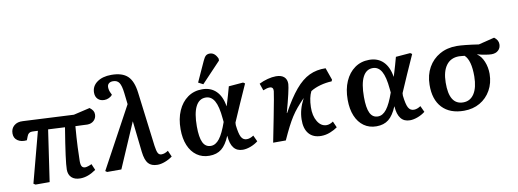

<svg xmlns="http://www.w3.org/2000/svg" viewBox="-64 -1190 4268 1582"><g transform="rotate(-10 2070.5 -399.5)"><path d="M503 14Q456 14 430.5 -10Q405 -34 405 -77Q405 -143 451 -423Q416 -425 381 -426.5Q346 -428 311 -430L248 0H130L114 -10L226 -433Q211 -434 197.5 -434.5Q184 -435 177 -435Q147 -435 136 -405L123 -372Q76 -367 46 -387.5Q16 -408 16 -447Q16 -488 44 -512Q72 -536 118 -533L541 -512L678 -544Q697 -529 705 -516Q713 -503 713 -485Q713 -454 691.5 -433.5Q670 -413 636 -413Q619 -414 591.5 -415Q564 -416 537 -417Q529 -322 525.5 -243Q522 -164 522 -127Q522 -96 530.5 -82.5Q539 -69 559 -69Q568 -69 585 -74.5Q602 -80 613 -86L635 -34Q567 14 503 14Z M1150 14Q1098 14 1072.5 -15Q1047 -44 1039 -113L1010 -373H1009L848 0H729L715 -10L992 -521L981 -617Q974 -678 957.5 -703Q941 -728 906 -728Q884 -728 871 -717Q858 -706 858 -686Q858 -660 872 -633L878 -620Q868 -606 849 -597Q830 -588 810 -588Q776 -588 756 -608Q736 -628 736 -662Q736 -716 781.5 -749Q827 -782 901 -782Q992 -782 1037 -739.5Q1082 -697 1094 -598L1151 -144Q1157 -100 1166.5 -82.5Q1176 -65 1196 -65Q1223 -65 1252 -85L1275 -33Q1247 -12 1212.5 1Q1178 14 1150 14Z M1583 15Q1523 15 1478.5 -16.5Q1434 -48 1410 -105.5Q1386 -163 1386 -241Q1386 -329 1415 -395Q1444 -461 1496 -498Q1548 -535 1617 -535Q1689 -535 1734 -490.5Q1779 -446 1792 -363H1793Q1800 -385 1806 -405.5Q1812 -426 1820 -453Q1828 -480 1839 -521L1960 -531L1975 -521Q1940 -444 1904.5 -363Q1869 -282 1841 -217L1840 -196Q1848 -123 1863.5 -94.5Q1879 -66 1910 -66Q1937 -66 1967 -86L1991 -34Q1963 -12 1928 1Q1893 14 1863 14Q1765 14 1756 -121H1755Q1725 -49 1685 -17Q1645 15 1583 15ZM1609 -63Q1649 -63 1681.5 -105Q1714 -147 1746 -239L1743 -269Q1734 -371 1707.5 -417Q1681 -463 1634 -463Q1579 -463 1550.5 -406.5Q1522 -350 1522 -241Q1522 -149 1543 -106Q1564 -63 1609 -63ZM1635 -574 1595 -595 1672 -764Q1685 -793 1697.5 -803.5Q1710 -814 1730 -814Q1773 -814 1796 -760V-744Z M2519 14Q2451 14 2415.5 -28.5Q2380 -71 2382 -149Q2383 -190 2394 -230.5Q2405 -271 2430 -319Q2394 -282 2367.5 -250.5Q2341 -219 2319 -184.5Q2297 -150 2274.5 -106Q2252 -62 2224 0H2118Q2140 -110 2157.5 -200Q2175 -290 2185.5 -347.5Q2196 -405 2197 -418Q2200 -453 2168 -453Q2147 -453 2113 -439L2093 -498Q2127 -515 2165 -525Q2203 -535 2235 -535Q2280 -535 2303 -514Q2326 -493 2325 -455Q2324 -433 2310 -372Q2296 -311 2271 -221H2274Q2337 -336 2394.5 -404.5Q2452 -473 2513.5 -502Q2575 -531 2650 -529L2686 -427L2680 -414Q2631 -412 2584 -399Q2537 -386 2502 -364Q2477 -314 2475 -235Q2473 -162 2502 -114Q2531 -66 2578 -66Q2604 -66 2633 -86L2656 -34Q2632 -16 2594.5 -1Q2557 14 2519 14Z M2981 15Q2921 15 2876.5 -16.5Q2832 -48 2808 -105.5Q2784 -163 2784 -241Q2784 -329 2813 -395Q2842 -461 2894 -498Q2946 -535 3015 -535Q3087 -535 3132 -490.5Q3177 -446 3190 -363H3191Q3198 -385 3204 -405.5Q3210 -426 3218 -453Q3226 -480 3237 -521L3358 -531L3373 -521Q3338 -444 3302.5 -363Q3267 -282 3239 -217L3238 -196Q3246 -123 3261.5 -94.5Q3277 -66 3308 -66Q3335 -66 3365 -86L3389 -34Q3361 -12 3326 1Q3291 14 3261 14Q3163 14 3154 -121H3153Q3123 -49 3083 -17Q3043 15 2981 15ZM3007 -63Q3047 -63 3079.5 -105Q3112 -147 3144 -239L3141 -269Q3132 -371 3105.5 -417Q3079 -463 3032 -463Q2977 -463 2948.5 -406.5Q2920 -350 2920 -241Q2920 -149 2941 -106Q2962 -63 3007 -63Z M3714 14Q3596 14 3532 -54Q3468 -122 3470 -246Q3471 -328 3506 -390Q3541 -452 3602.5 -487Q3664 -522 3745 -522Q3772 -522 3820.5 -517Q3869 -512 3928 -503L4061 -536Q4095 -511 4095 -476Q4095 -444 4073.5 -424.5Q4052 -405 4017 -405Q3999 -405 3965 -410.5Q3931 -416 3901 -425L3900 -423Q3933 -401 3953 -353Q3973 -305 3973 -249Q3972 -172 3938.5 -112.5Q3905 -53 3847 -19.5Q3789 14 3714 14ZM3719 -55Q3778 -55 3811 -106Q3844 -157 3845 -250Q3846 -385 3796 -431Q3783 -432 3770 -433.5Q3757 -435 3749 -435Q3680 -435 3642.5 -384.5Q3605 -334 3604 -241Q3601 -55 3719 -55Z"/></g></svg>

Font: Literata 7pt SemiBold
Style: Italic
Weight: 600
Italic angle: -2°
Designer: Latin by Veronika Burian and Jose Scaglione. Greek by Irene Vlachou. Cyrillic by Vera Evstafieva
Foundry: TypeTogether
Version: Version 3.002